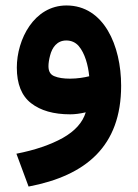

<svg xmlns="http://www.w3.org/2000/svg" viewBox="-20 -417 504 702"><path d="M422.9 -103.5C422.9 -250 359.9 -397 223.1 -397C104.5 -397 41.5 -272.9 41.5 -169.9C41.5 -109.9 59.1 -66.4 93.8 -39.6C128.4 -12.7 175.8 1 236.8 1C253.9 1 272.9 -1.5 293.5 -6.3C282.2 30.8 254.4 62 209.5 87.4C164.6 112.3 107.9 131.8 40 145L84.5 265.1C294.4 225.1 422.9 117.7 422.9 -103.5ZM235.8 -129.4C212.4 -129.4 193.4 -132.3 179.2 -138.2C164.6 -143.6 157.2 -155.8 157.2 -174.8C157.2 -186 159.2 -199.2 163.1 -213.9C170.4 -243.2 188.5 -269 222.2 -269C240.7 -269 255.9 -262.2 267.6 -249C290.5 -222.2 302.2 -178.7 306.2 -138.2C288.6 -133.8 263.2 -129.4 235.8 -129.4Z"/></svg>

Font: Vazirmatn
Style: Bold
Weight: 700
Designer: Saber Rastikerdar
Foundry: Saber Rastikerdar
Version: Version 33.003